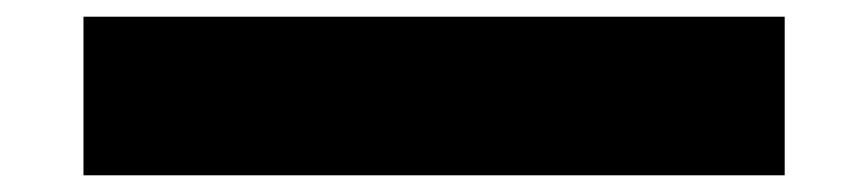

<svg xmlns="http://www.w3.org/2000/svg" viewBox="-20 -475 1040 230"><path d="M80 -265V-455H920V-265Z"/></svg>

Font: M PLUS 2 Black
Style: Regular
Weight: 900
Designer: Coji Morishita
Foundry: UNDERFOREST DESIGN
Version: Version 1.001